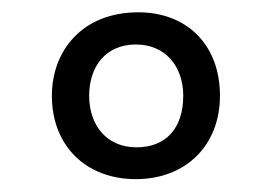

<svg xmlns="http://www.w3.org/2000/svg" viewBox="-20 -782 437 309"><path d="M198.7 -493.7C278.3 -493.7 334 -547.4 334 -627.9C334 -710.4 280.3 -762.2 202.6 -762.2C112.3 -762.2 63.5 -700.2 63.5 -627.9C63.5 -547.4 118.2 -493.7 198.7 -493.7ZM199.7 -544.9C151.9 -544.9 123.5 -580.1 123.5 -627.9C123.5 -675.3 150.4 -710.4 198.7 -710.4C246.1 -710.4 274.9 -675.3 274.9 -627.9C274.9 -575.7 247.1 -544.9 199.7 -544.9Z"/></svg>

Font: Stoke
Style: Light
Weight: 300
Designer: Nicole Fally
Foundry: Nicole Fally
Version: Version 1.001